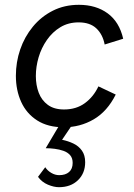

<svg xmlns="http://www.w3.org/2000/svg" viewBox="-20 -521 558 798"><path d="M245 8Q179 8 134.5 -20.5Q90 -49 68 -97.5Q46 -146 46 -206Q46 -263 64 -315.5Q82 -368 116.5 -410Q151 -452 199.5 -476.5Q248 -501 308 -501Q379 -501 427.5 -465.5Q476 -430 492 -360L415 -336Q407 -378 380.5 -403Q354 -428 307 -428Q264 -428 231 -408Q198 -388 175 -355Q152 -322 140.5 -283Q129 -244 129 -205Q129 -167 141 -135.5Q153 -104 179 -85Q205 -66 246 -66Q297 -66 333 -92.5Q369 -119 389 -162L461 -128Q426 -58 369.5 -25Q313 8 245 8ZM225 257Q204 257 179 246.5Q154 236 138 214L168 174Q177 188 193 197.5Q209 207 226 207Q252 207 267 194Q282 181 282 156Q282 136 271.5 124Q261 112 244 106Q227 100 207.5 97.5Q188 95 170 95L231 -8H284L238 60Q263 65 285 75.5Q307 86 320.5 105Q334 124 334 153Q334 199 304 228Q274 257 225 257Z"/></svg>

Font: Hanken Grotesk
Style: Italic
Weight: 400
Italic angle: -8°
Designer: Alfredo Marco Pradil
Foundry: Hanken Design Co.
Version: Version 3.013